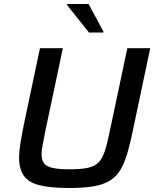

<svg xmlns="http://www.w3.org/2000/svg" viewBox="-20 -928 768 956"><path d="M325 8Q232 8 177.5 -5.5Q123 -19 99 -52.5Q75 -86 75 -144Q75 -174 81.5 -214Q88 -254 98 -304L179 -688H293L205 -272Q198 -234 192.5 -207Q187 -180 187 -160Q187 -130 200 -114Q213 -98 243.5 -91.5Q274 -85 327 -85Q384 -85 418 -92.5Q452 -100 471 -119.5Q490 -139 502 -176Q514 -213 526 -272L614 -688H728L647 -304Q632 -229 617 -175Q602 -121 581.5 -85.5Q561 -50 528.5 -29.5Q496 -9 447 -0.5Q398 8 325 8ZM423 -766 314 -903 315 -908H421L495 -771L494 -766Z"/></svg>

Font: Saira Thin Medium
Style: Italic
Weight: 500
Italic angle: -12°
Version: Version 1.101